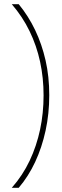

<svg xmlns="http://www.w3.org/2000/svg" viewBox="-20 -734 295 912"><path d="M214 -282Q214 -194 196.5 -113.5Q179 -33 147 35.5Q115 104 69 158H36Q88 99 121 29Q154 -41 170.5 -119Q187 -197 187 -281Q187 -364 170.5 -440.5Q154 -517 120.5 -586Q87 -655 36 -714H69Q115 -658 147 -591Q179 -524 196.5 -447Q214 -370 214 -282Z"/></svg>

Font: Noto Sans Thai Thin
Style: Regular
Weight: 250
Designer: Monotype Design Team
Foundry: Monotype Imaging Inc.
Version: Version 2.001